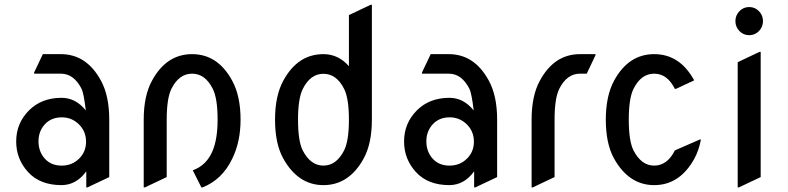

<svg xmlns="http://www.w3.org/2000/svg" viewBox="-20 -777 3351 816"><path d="M346.7 19.5V-48.8Q304.7 9.3 241.7 9.8Q150.4 9.8 99.6 -45.4Q48.8 -100.6 48.8 -175.8Q48.8 -253.9 104 -308.6Q157.2 -361.3 241.7 -361.3Q301.8 -361.3 344.7 -307.6Q335.9 -381.3 326.7 -399.4Q293.9 -463.9 238.8 -463.9H125V-468.8L162.1 -546.9H238.8Q348.1 -546.9 409.2 -434.1Q444.3 -369.6 444.3 -268.6V-24.4L351.6 19.5ZM143.6 -176.8Q143.6 -132.8 170.2 -103Q196.8 -73.2 242.2 -73.2Q287.1 -73.2 317.4 -104Q345.7 -132.8 345.7 -174.8Q345.7 -218.8 315.4 -248.5Q285.2 -278.3 242.7 -278.3Q197.3 -278.3 169.9 -248Q143.6 -218.3 143.6 -176.8Z M590.8 19.5V-268.6Q590.8 -370.1 626 -434.1Q687 -546.9 796.4 -546.9Q905.8 -546.9 966.8 -434.1Q1002.4 -369.1 1002.4 -268.6Q1002.4 -174.8 967.3 -103Q924.8 -13.7 840.8 19.5H835.9L799.3 -53.2Q858.4 -74.2 884.3 -137.7Q904.8 -188.5 904.8 -268.6Q904.8 -358.9 884.3 -399.4Q852.1 -463.9 796.4 -463.9Q740.7 -463.9 708.5 -399.4Q688.5 -358.9 688.5 -268.6V-24.4L595.7 19.5Z M1148.9 -268.6Q1148.9 -370.1 1184.1 -434.1Q1245.1 -546.9 1354.5 -546.9Q1418 -546.9 1462.9 -495.6V-712.9L1555.7 -756.8H1560.5V-268.6Q1560.5 -167 1525.4 -103Q1463.4 9.8 1354.5 9.8Q1247.1 9.8 1184.1 -103Q1148.9 -166 1148.9 -268.6ZM1246.6 -268.6Q1246.6 -176.8 1266.6 -137.7Q1299.8 -73.2 1354.5 -73.2Q1409.7 -73.2 1442.4 -137.7Q1462.9 -178.2 1462.9 -268.6Q1462.9 -358.9 1442.4 -399.4Q1410.2 -463.4 1354.5 -463.4Q1298.8 -463.4 1266.6 -398.4Q1246.6 -357.9 1246.6 -268.6Z M1995.1 19.5V-48.8Q1953.1 9.3 1890.1 9.8Q1798.8 9.8 1748 -45.4Q1697.3 -100.6 1697.3 -175.8Q1697.3 -253.9 1752.4 -308.6Q1805.7 -361.3 1890.1 -361.3Q1950.2 -361.3 1993.2 -307.6Q1984.4 -381.3 1975.1 -399.4Q1942.4 -463.9 1887.2 -463.9H1773.4V-468.8L1810.5 -546.9H1887.2Q1996.6 -546.9 2057.6 -434.1Q2092.8 -369.6 2092.8 -268.6V-24.4L2000 19.5ZM1792 -176.8Q1792 -132.8 1818.6 -103Q1845.2 -73.2 1890.6 -73.2Q1935.5 -73.2 1965.8 -104Q1994.1 -132.8 1994.1 -174.8Q1994.1 -218.8 1963.9 -248.5Q1933.6 -278.3 1891.1 -278.3Q1845.7 -278.3 1818.4 -248Q1792 -218.3 1792 -176.8Z M2239.3 19.5V-268.6Q2239.3 -370.1 2274.4 -434.1Q2335.4 -546.9 2444.8 -546.9H2510.7V-542L2473.6 -463.9H2444.8Q2389.2 -463.9 2356.9 -399.4Q2336.9 -358.9 2336.9 -268.6V-24.4L2244.1 19.5Z M2959 -184.1Q2950.2 -137.7 2931.2 -103Q2869.1 9.8 2760.3 9.8Q2652.8 9.8 2589.8 -103Q2554.7 -166 2554.7 -268.6Q2554.7 -369.1 2589.8 -434.1Q2650.9 -546.9 2760.3 -546.9Q2869.6 -546.9 2930.2 -435.5L2853 -399.4H2848.1Q2815.9 -463.9 2760.3 -463.9Q2704.6 -463.9 2672.4 -399.4Q2652.3 -358.9 2652.3 -268.6Q2652.3 -177.7 2672.4 -137.7Q2705.6 -73.2 2760.3 -73.2Q2815.9 -73.2 2848.1 -137.7L2954.1 -184.1Z M3122.6 -645Q3105.5 -662.6 3105.5 -687.3Q3105.5 -711.9 3122.6 -729.5Q3139.6 -747.1 3164.1 -747.1Q3188.5 -747.1 3205.6 -729.5Q3222.7 -711.9 3222.7 -687.3Q3222.7 -662.6 3205.6 -645Q3188.5 -627.4 3164.1 -627.4Q3139.6 -627.4 3122.6 -645ZM3115.2 19.5V-512.7L3208 -556.6H3212.9V-24.4L3120.1 19.5Z"/></svg>

Font: Nova Oval
Style: Book
Weight: 400
Version: Version 2.000